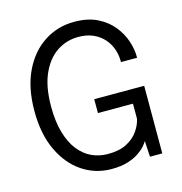

<svg xmlns="http://www.w3.org/2000/svg" viewBox="-111 -846 905 956"><g transform="rotate(-15 342.0 -368.0)"><path d="M348 10Q265.5 10 198 -35Q130.5 -80 90.5 -164.5Q50.5 -249 50.5 -368Q50.5 -487 91 -571.5Q131.5 -656 200.8 -701.2Q270 -746.5 356 -746.5Q426 -746.5 474.8 -722.2Q523.5 -698 554.2 -659.8Q585 -621.5 599 -578.8Q613 -536 613 -498.5Q613 -497 613 -495.5Q613 -494 613 -492.5H530Q530 -494 530 -495.5Q530 -497 530 -498.5Q530 -528.5 519.8 -558.8Q509.5 -589 488 -613.8Q466.5 -638.5 433.8 -653.5Q401 -668.5 356 -668.5Q295.5 -668.5 245.8 -635.5Q196 -602.5 166.2 -535.8Q136.5 -469 136.5 -368Q136.5 -290.5 153 -233.8Q169.5 -177 198.5 -140Q227.5 -103 266.2 -85Q305 -67 350 -67Q409.5 -67 447.8 -87.5Q486 -108 507 -138.8Q528 -169.5 534 -199.5V-277H353.5V-348.5H611V0H547.5L543 -82Q539 -74.5 526.5 -59.5Q514 -44.5 491.2 -28.5Q468.5 -12.5 433 -1.2Q397.5 10 348 10Z"/></g></svg>

Font: Epilogue
Style: Regular
Weight: 400
Designer: Tyler Finck
Foundry: Etcetera Type Co
Version: Version 2.112